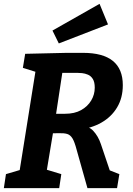

<svg xmlns="http://www.w3.org/2000/svg" viewBox="-21 -979 690 999"><path d="M-1 0 10 -73 98 -99 79 -78 166 -623 181 -600 98 -626 110 -699 326 -704H411Q618 -704 618 -536Q618 -470 588.5 -420.5Q559 -371 506.5 -341Q454 -311 384 -304L383 -327Q437 -327 463.5 -299Q490 -271 504 -229L555 -78L521 -104L600 -73L588 0H434L378 -199Q367 -241 356 -259Q345 -277 328.5 -282Q312 -287 283 -286L231 -285L258 -307L220 -78L212 -99L298 -73L287 0ZM266 -355 249 -387H317Q367 -387 401 -406Q435 -425 453.5 -456Q472 -487 472 -523Q472 -552 462 -568Q452 -584 436.5 -590.5Q421 -597 406 -598.5Q391 -600 380 -600H287L307 -625ZM285 -753 252 -820 497 -959 541 -852Z"/></svg>

Font: Bitter Thin
Style: Bold Italic
Weight: 700
Italic angle: -9°
Version: Version 3.021